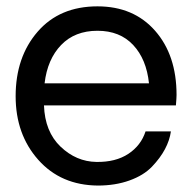

<svg xmlns="http://www.w3.org/2000/svg" viewBox="-20 -574 601 599"><path d="M530.8 -277.8Q530.8 -269 528.8 -245.1H117.2Q120.1 -163.1 168.9 -116.5Q217.8 -69.8 280.8 -68.8Q340.8 -67.9 380.4 -94Q419.9 -120.1 434.1 -164.1H513.2Q509.3 -136.2 494.6 -108.6Q480 -81.1 454.1 -54Q428.2 -26.9 384 -11Q339.8 4.9 285.2 4.9Q169.9 3.9 99.4 -75.4Q28.8 -154.8 28.8 -273.9Q28.8 -396 97.4 -475.1Q166 -554.2 284.2 -554.2Q397 -554.2 463.9 -478Q530.8 -401.9 530.8 -277.8ZM284.2 -478Q213.4 -478 170.7 -433.6Q127.9 -389.2 119.1 -314H444.8Q437 -389.2 395.5 -433.6Q354 -478 284.2 -478Z"/></svg>

Font: ø
Style: ø
Weight: 400
Designer: Samuel Oakes
Foundry: Samuel Oakes
Version: Version 1.000;PS 001.000;hotconv 1.0.88;makeotf.lib2.5.64775